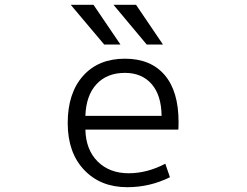

<svg xmlns="http://www.w3.org/2000/svg" viewBox="-20 -777 1040 807"><path d="M418 -589.8 277.3 -756.8H373L486.3 -589.8ZM596.7 -589.8 457 -756.8H551.8L665 -589.8ZM338.9 -290H659.2Q658.2 -377 617.2 -423.8Q576.2 -470.7 504.9 -470.7Q429.7 -470.7 385.7 -423.3Q341.8 -376 338.9 -290ZM338.9 -232.4Q340.8 -147.5 390.6 -98.1Q440.4 -48.8 520.5 -48.8Q598.6 -48.8 674.8 -88.9L694.3 -32.2Q610.4 9.8 514.6 9.8Q402.3 9.8 333.5 -63Q264.6 -135.7 264.6 -259.8Q264.6 -385.7 329.1 -458Q393.6 -530.3 504.9 -530.3Q613.3 -530.3 671.9 -461.9Q730.5 -393.6 730.5 -264.6Q730.5 -241.2 729.5 -232.4Z"/></svg>

Font: Gen Shin Gothic Monospace Normal
Style: Regular
Weight: 350
Designer: [Source Han Sans]
Ryoko NISHIZUKA  (kana & ideographs); Paul D. Hunt (Latin, Greek & Cyrillic); Wenlong ZHANG  (bopomofo
Version: Version 1.002.20150607